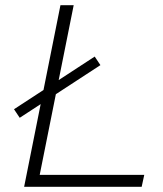

<svg xmlns="http://www.w3.org/2000/svg" viewBox="-20 -720 628 740"><path d="M213 -700H264L133 -46H536L526 0H73ZM34 -299 345 -502 367 -469 56 -266Z"/></svg>

Font: Montserrat Alternates Light
Style: Italic
Weight: 300
Italic angle: -11.3°
Designer: Julieta Ulanovsky
Foundry: Julieta Ulanovsky
Version: Version 7.200